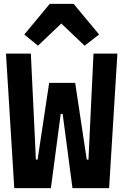

<svg xmlns="http://www.w3.org/2000/svg" viewBox="-20 -976 640 996"><path d="M54 0 11 -698H140L160 -280L166 -148H175L235 -546H370L430 -148H439L445 -276L465 -698H589L546 0H356L305 -385H295L244 0ZM362 -956 494 -797 419 -739 298 -854 177 -739 106 -797 238 -956Z"/></svg>

Font: Lilex
Style: Regular
Weight: 400
Monospace: yes
Designer: Mike Abbink, Paul van der Laan, Pieter van Rosmalen, Mikhael Khrustik
Foundry: Mikhael Khrustik
Version: Version 2.510